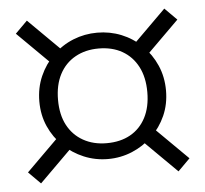

<svg xmlns="http://www.w3.org/2000/svg" viewBox="-43 -676 646 604"><g transform="rotate(-5 280.0 -374.0)"><path d="M421 -374Q421 -421 403.5 -454.5Q386 -488 354.5 -506Q323 -524 280 -524Q238 -524 206 -506Q174 -488 156.5 -454.5Q139 -421 139 -374Q139 -327 156.5 -294Q174 -261 206 -243Q238 -225 280 -225Q323 -225 354.5 -242.5Q386 -260 403.5 -293.5Q421 -327 421 -374ZM80 -374Q80 -417 96 -453.5Q112 -490 140 -517.5Q168 -545 204 -559.5Q240 -574 280 -574Q320 -574 356 -559.5Q392 -545 420 -517.5Q448 -490 464 -453.5Q480 -417 480 -374Q480 -331 464 -295Q448 -259 420 -232Q392 -205 356 -190Q320 -175 280 -175Q240 -175 204 -190Q168 -205 140 -232Q112 -259 96 -295Q80 -331 80 -374ZM25 -593 63 -631 177 -518 132 -487ZM535 -593 428 -487 383 -518 497 -631ZM25 -155 132 -261 177 -230 63 -117ZM535 -155 497 -117 383 -230 428 -261Z"/></g></svg>

Font: Roboto Serif ExtraLight
Style: Regular
Weight: 250
Version: Version 1.007